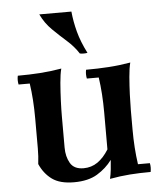

<svg xmlns="http://www.w3.org/2000/svg" viewBox="-52 -744 685 804"><g transform="rotate(-5 291.0 -341.5)"><path d="M378 -110 388 -65Q363 -31 325 -8Q287 15 227 15Q168 15 135 -9Q102 -33 84 -74Q86 -89 87 -106.5Q88 -124 88 -139V-265Q88 -346 78 -413H31Q27 -432 31 -450Q79 -450 124 -453Q169 -456 215 -464Q209 -441 206 -404.5Q203 -368 201.5 -330.5Q200 -293 200 -265V-133Q200 -95 216 -67.5Q232 -40 272 -40Q305 -40 331 -58Q357 -76 378 -110ZM550 -37Q554 -19 550 0Q503 0 462.5 3Q422 6 378 14Q382 -2 384.5 -24.5Q387 -47 388 -65L378 -110V-265Q378 -346 368 -413H318Q314 -432 318 -450Q367 -450 413 -453Q459 -456 505 -464Q499 -441 496 -404.5Q493 -368 491.5 -330.5Q490 -293 490 -265V-185Q490 -105 500 -37ZM143 -698H278Q282 -656 293.5 -612.5Q305 -569 330 -520Q314 -517 298 -520Q278 -551 248.5 -577Q219 -603 190 -631.5Q161 -660 143 -698Z"/></g></svg>

Font: Poltawski Nowy SemiBold
Style: Regular
Weight: 600
Version: Version 1.001;gftools[0.9.25]